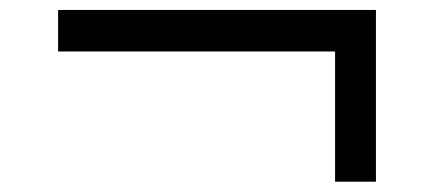

<svg xmlns="http://www.w3.org/2000/svg" viewBox="-20 -462 849 376"><path d="M636.2 -106.2V-361.2H93.8V-442.5H716.2V-106.2Z"/></svg>

Font: Now Medium
Style: Regular
Weight: 500
Designer: Alfredo Marco Pradil
Foundry: Alfredo Marco Pradil
Version: Version 1.002;PS 001.002;hotconv 1.0.88;makeotf.lib2.5.64775